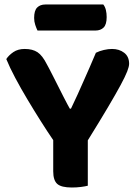

<svg xmlns="http://www.w3.org/2000/svg" viewBox="-20 -828 609 855"><path d="M555 -544Q555 -532 546.5 -510Q538 -488 517 -449Q496 -410 460.5 -350Q425 -290 371 -203V-1Q360 2 340.5 4.5Q321 7 300 7Q253 7 235 -9Q217 -25 217 -65V-204Q191 -242 161 -289.5Q131 -337 102 -385.5Q73 -434 48 -481Q23 -528 8 -565Q19 -582 39.5 -596Q60 -610 90 -610Q125 -610 147 -595.5Q169 -581 189 -541Q191 -538 199 -522.5Q207 -507 217.5 -486.5Q228 -466 240 -442Q252 -418 262.5 -397.5Q273 -377 281 -362Q289 -347 291 -344H296Q312 -377 325.5 -407Q339 -437 352 -466.5Q365 -496 378.5 -526.5Q392 -557 407 -593Q423 -601 442.5 -605.5Q462 -610 479 -610Q511 -610 533 -593Q555 -576 555 -544ZM147 -692Q142 -702 137 -717Q132 -732 132 -748Q132 -781 145.5 -794.5Q159 -808 182 -808H440Q448 -798 451.5 -783.5Q455 -769 455 -752Q455 -719 441.5 -705.5Q428 -692 405 -692Z"/></svg>

Font: Baloo Da 2
Style: Bold
Weight: 700
Designer: Noopur Datye, Sulekha Rajkumar and Ek Type
Foundry: Ek Type
Version: Version 1.640;hotconv 1.0.111;makeotfexe 2.5.65597; ttfautoh